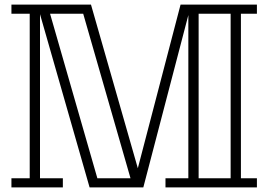

<svg xmlns="http://www.w3.org/2000/svg" viewBox="-20 -820 1174 840"><path d="M1034 -760V-40H1104V0H704V-40H804V-754L607 0H372L155 -758V-40H255V0H30V-40H110V-760H30V-800H235H378L583 -84L770 -800H816H1104V-760ZM551 -40 344 -760H199L406 -40ZM989 -760H849V-40H989Z"/></svg>

Font: Kumar One Outline
Style: Regular
Weight: 400
Designer: Parimal Parmar
Foundry: Indian Type Foundry
Version: Version 1.000;PS 1.000;hotconv 1.0.88;makeotf.lib2.5.647800